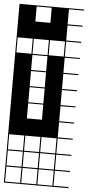

<svg xmlns="http://www.w3.org/2000/svg" viewBox="-65 -763 494 1077"><g transform="rotate(5 182.0 -224.0)"><path d="M363.6 278.8H0V-727.3H363.6V-721.2H278.8V-636.4H363.6V-630.3H278.8V-545.5H363.6V-539.4H278.8V-454.5H363.6V-448.5H278.8V-363.6H363.6V-357.6H278.8V-272.7H363.6V-266.7H278.8V-181.8H363.6V-175.8H278.8V-90.9H363.6V-84.8H278.8V0H363.6V6.1H278.8V90.9H363.6V97H278.8V181.8H363.6V187.9H278.8V272.7H363.6ZM187.9 -636.4H272.7V-721.2H187.9ZM6.1 -636.4H90.9V-721.2H6.1ZM97 -636.4H181.8V-721.2H97ZM187.9 -545.5H272.7V-630.3H187.9ZM6.1 -545.5H90.9V-630.3H6.1ZM97 -545.5H181.8V-630.3H97ZM6.1 -454.5H90.9V-539.4H6.1ZM187.9 -454.5H272.7V-539.4H187.9ZM97 -454.5H181.8V-539.4H97ZM97 -363.6H181.8V-448.5H97ZM97 -272.7H181.8V-357.6H97ZM97 -181.8H181.8V-266.7H97ZM97 -90.9H181.8V-175.8H97ZM187.9 90.9H272.7V6.1H187.9ZM97 90.9H181.8V6.1H97ZM6.1 90.9H90.9V6.1H6.1ZM97 181.8H181.8V97H97ZM6.1 181.8H90.9V97H6.1ZM272.7 97H187.9V181.8H272.7ZM181.8 272.7V187.9H6.1V272.7H90.9V187.9H97V272.7ZM272.7 272.7V187.9H187.9V272.7ZM0 -727.3H90.9V-636.4H0ZM90.9 -636.4H181.8V-545.5H90.9ZM181.8 -727.3H272.7V-636.4H181.8ZM181.8 -636.4H272.7V-545.5H181.8ZM0 -636.4H90.9V-545.5H0Z"/></g></svg>

Font: Micro 5 Charted
Style: Regular
Weight: 400
Designer: Sarah Cadigan-Fried
Version: Version 1.000; ttfautohint (v1.8.4.7-5d5b)